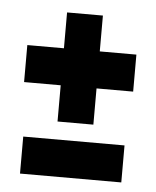

<svg xmlns="http://www.w3.org/2000/svg" viewBox="-39 -615 399 491"><g transform="rotate(5 160.0 -369.5)"><path d="M300 -488V-393H206V-300H114V-393H20V-488H114V-580H206V-488ZM290 -254V-159H30V-254Z"/></g></svg>

Font: Karantina
Style: Regular
Weight: 400
Designer: Rony Koch
Foundry: Rony Koch
Version: Version 1.000; ttfautohint (v1.8.3)